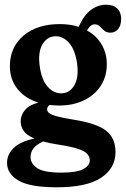

<svg xmlns="http://www.w3.org/2000/svg" viewBox="-20 -551 536 817"><path d="M295 -41.5Q391.5 -26 431.5 5.2Q471.5 36.5 471.5 95.5Q471.5 165 410 205.5Q348.5 246 221.5 246Q108.5 246 59.2 217.5Q10 189 10 142Q10 106.5 37.8 79Q65.5 51.5 126.5 38.5Q92.5 24 80.2 5.5Q68 -13 68 -34.5Q68 -60 85.5 -82Q103 -104 143.5 -114.5Q85.5 -132.5 53.8 -173.2Q22 -214 22 -269Q22 -350 79.8 -399.2Q137.5 -448.5 234.5 -448.5Q278 -448.5 314.5 -437L316 -439.5Q337.5 -487 367.2 -509Q397 -531 432 -531Q461.5 -531 478.5 -515.2Q495.5 -499.5 495.5 -470.5Q495.5 -443.5 483 -427.8Q470.5 -412 450 -412Q433 -412 423 -421Q413 -430 404.5 -438.8Q396 -447.5 382.5 -447.5Q374.5 -447.5 366.8 -441.8Q359 -436 350 -421.5Q391 -399 412.8 -361.2Q434.5 -323.5 434.5 -278Q434.5 -225.5 408.8 -186Q383 -146.5 337.2 -124.2Q291.5 -102 232 -102Q211 -102 191 -104.5Q180.5 -96.5 180.5 -86Q180.5 -77.5 188.2 -70.5Q196 -63.5 220.5 -56.5Q245 -49.5 295 -41.5ZM212 -396.5Q178.5 -394 159.8 -360.8Q141 -327.5 149 -269.5Q157 -210.5 183.8 -181Q210.5 -151.5 245 -154Q278.5 -156.5 297.2 -189.8Q316 -223 308 -281.5Q299.5 -340.5 272.8 -369.8Q246 -399 212 -396.5ZM110 117Q110 145 138 164.2Q166 183.5 241.5 183.5Q305.5 183.5 333.8 168.8Q362 154 362 131.5Q362 115.5 351 103.5Q340 91.5 310.8 82Q281.5 72.5 226.5 64Q190.5 58.5 163.5 51Q133.5 65 121.8 81.2Q110 97.5 110 117Z"/></svg>

Font: Fraunces 144pt S100 SemiBold
Style: Regular
Weight: 600
Version: Version 1.000; ttfautohint (v1.8.3)